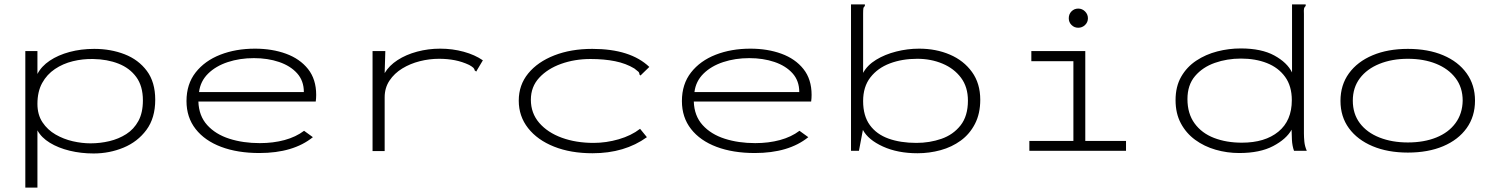

<svg xmlns="http://www.w3.org/2000/svg" viewBox="-20 -685 6790 872"><path d="M95 167V-453H150V-349Q168 -384 206 -409.5Q244 -435 296 -449Q348 -463 408 -463Q483 -463 546 -438.5Q609 -414 647 -363Q685 -312 685 -232Q685 -149 645 -95Q605 -41 541 -14.5Q477 12 405 12Q348 12 296.5 -0.5Q245 -13 206.5 -36.5Q168 -60 150 -93V167ZM391 -34Q435 -34 477 -44Q519 -54 553.5 -76Q588 -98 608.5 -135.5Q629 -173 629 -229Q629 -294 599 -335Q569 -376 518 -396Q467 -416 403 -417Q356 -418 311 -407Q266 -396 229.5 -371.5Q193 -347 171.5 -308Q150 -269 150 -213Q150 -164 173 -129.5Q196 -95 232.5 -74Q269 -53 310.5 -43.5Q352 -34 391 -34Z M1158 10Q1059 10 984.5 -18Q910 -46 868.5 -99Q827 -152 827 -226Q827 -303 868.5 -356Q910 -409 980.5 -436.5Q1051 -464 1138 -464Q1216 -464 1279 -441Q1342 -418 1379 -371.5Q1416 -325 1416 -254Q1416 -246 1415.5 -239Q1415 -232 1414 -224H881Q883 -159 921 -117Q959 -75 1021.5 -55Q1084 -35 1160 -35Q1221 -35 1272.5 -49Q1324 -63 1361 -91L1401 -62Q1312 10 1158 10ZM884 -267H1360Q1360 -318 1329.5 -352Q1299 -386 1247.5 -403.5Q1196 -421 1133 -421Q1069 -421 1014.5 -403Q960 -385 925 -350.5Q890 -316 884 -267Z M1672 -453H1730L1727 -353Q1747 -387 1785.5 -412Q1824 -437 1874.5 -450.5Q1925 -464 1979 -464Q2035 -464 2086 -450Q2137 -436 2173 -411L2148 -369L2143 -360L2136 -365Q2135 -372 2130 -377Q2125 -382 2111 -390Q2079 -405 2045.5 -411.5Q2012 -418 1974 -418Q1930 -418 1886.5 -407Q1843 -396 1807 -374Q1771 -352 1749 -319Q1727 -286 1727 -243V1H1672Z M2671 11Q2572 11 2496.5 -19Q2421 -49 2378.5 -103Q2336 -157 2336 -228Q2336 -299 2379 -351.5Q2422 -404 2497.5 -433.5Q2573 -463 2670 -463Q2843 -463 2929 -381L2896 -349L2889 -342L2884 -347Q2884 -355 2879 -359.5Q2874 -364 2861 -374Q2823 -397 2773.5 -407Q2724 -417 2662 -417Q2590 -417 2528.5 -395Q2467 -373 2429 -332Q2391 -291 2391 -232Q2391 -171 2429 -127Q2467 -83 2531.5 -59.5Q2596 -36 2676 -36Q2733 -36 2790 -52.5Q2847 -69 2887 -100L2918 -62Q2817 11 2671 11Z M3408 10Q3309 10 3234.5 -18Q3160 -46 3118.5 -99Q3077 -152 3077 -226Q3077 -303 3118.5 -356Q3160 -409 3230.5 -436.5Q3301 -464 3388 -464Q3466 -464 3529 -441Q3592 -418 3629 -371.5Q3666 -325 3666 -254Q3666 -246 3665.5 -239Q3665 -232 3664 -224H3131Q3133 -159 3171 -117Q3209 -75 3271.5 -55Q3334 -35 3410 -35Q3471 -35 3522.5 -49Q3574 -63 3611 -91L3651 -62Q3562 10 3408 10ZM3134 -267H3610Q3610 -318 3579.5 -352Q3549 -386 3497.5 -403.5Q3446 -421 3383 -421Q3319 -421 3264.5 -403Q3210 -385 3175 -350.5Q3140 -316 3134 -267Z M4147 11Q4057 11 3990 -19.5Q3923 -50 3899 -95L3881 0H3845V-665H3908V-658Q3902 -653 3901 -646Q3900 -639 3900 -622V-354Q3919 -389 3959 -413.5Q3999 -438 4050.5 -451Q4102 -464 4154 -464Q4231 -464 4294 -437Q4357 -410 4394.5 -358Q4432 -306 4432 -232Q4432 -169 4408 -122.5Q4384 -76 4343.5 -46.5Q4303 -17 4252 -3Q4201 11 4147 11ZM4142 -36Q4202 -36 4255.5 -54.5Q4309 -73 4342.5 -115.5Q4376 -158 4376 -228Q4376 -290 4344.5 -332Q4313 -374 4260.5 -396Q4208 -418 4146 -418Q4077 -418 4021.5 -397Q3966 -376 3933 -333.5Q3900 -291 3900 -226Q3900 -159 3930.5 -117Q3961 -75 4015.5 -55.5Q4070 -36 4142 -36Z M4655 0V-45H4855V-407H4664V-453H4909V-45H5094V0ZM4877 -559Q4859 -559 4846.5 -571.5Q4834 -584 4834 -602Q4834 -621 4846.5 -633.5Q4859 -646 4877 -646Q4895 -646 4908 -633Q4921 -620 4921 -602Q4921 -584 4908 -571.5Q4895 -559 4877 -559Z M5608 10Q5553 10 5501 -5Q5449 -20 5408 -50Q5367 -80 5343 -125Q5319 -170 5319 -230Q5319 -292 5344.5 -336.5Q5370 -381 5413 -409.5Q5456 -438 5508.5 -451.5Q5561 -465 5615 -465Q5709 -465 5767.5 -433Q5826 -401 5848 -356V-665H5910V-658Q5904 -653 5902.5 -646Q5901 -639 5902 -622V-79Q5902 -61 5904 -41Q5906 -21 5915 0H5857Q5849 -22 5847.5 -50Q5846 -78 5846 -96Q5822 -53 5762 -21.5Q5702 10 5608 10ZM5620 -37Q5725 -37 5786 -87Q5847 -137 5847 -230Q5847 -294 5816.5 -336Q5786 -378 5734 -398.5Q5682 -419 5616 -419Q5553 -419 5497.5 -399.5Q5442 -380 5407.5 -339.5Q5373 -299 5373 -235Q5373 -169 5405.5 -124.5Q5438 -80 5494 -58.5Q5550 -37 5620 -37Z M6374 8Q6283 8 6214 -21Q6145 -50 6106.5 -102.5Q6068 -155 6068 -227Q6068 -299 6106.5 -352Q6145 -405 6214 -434Q6283 -463 6374 -463Q6466 -463 6534.5 -434Q6603 -405 6641 -352Q6679 -299 6679 -228Q6679 -156 6641 -103Q6603 -50 6534.5 -21Q6466 8 6374 8ZM6374 -38Q6447 -38 6503 -60.5Q6559 -83 6590.5 -126Q6622 -169 6623 -228Q6623 -288 6590.5 -330.5Q6558 -373 6502 -395.5Q6446 -418 6374 -418Q6302 -418 6245 -395Q6188 -372 6156 -329.5Q6124 -287 6124 -228Q6124 -168 6156 -125.5Q6188 -83 6245 -60.5Q6302 -38 6374 -38Z"/></svg>

Font: Inconsolata ExtraExpanded Light
Style: Regular
Weight: 300
Width: 8
Monospace: yes
Designer: Raph Levien, Cyreal, Brenton Simpson
Foundry: Raph Levien, Cyreal, Google
Version: Version 3.001; ttfautohint (v1.8.2.53-6de2)